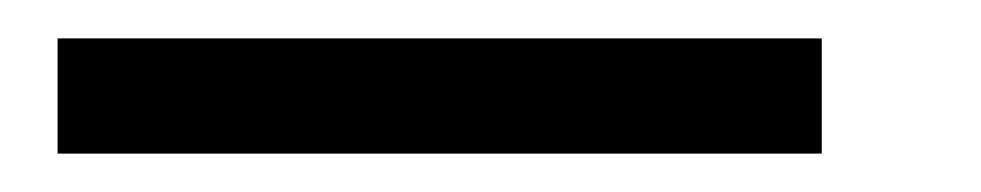

<svg xmlns="http://www.w3.org/2000/svg" viewBox="-20 -21 511 100"><path d="M10 59V-1H408V59Z"/></svg>

Font: Lisu Bosa Light
Style: Italic
Weight: 300
Italic angle: -19°
Designer: David Morse, Annie Olsen, Victor Gaultney, Frank Grießhammer (Latin)
Foundry: SIL International
Version: Version 2.000